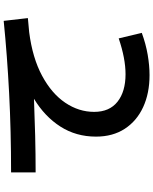

<svg xmlns="http://www.w3.org/2000/svg" viewBox="85 -868 830 1040"><g transform="rotate(-90 500.0 -348.0)"><path d="M812 -120 842 5Q782 27 723.5 37Q665 47 613 47Q515 47 440 12.5Q365 -22 322.5 -87Q280 -152 280 -243Q280 -351 334.5 -436Q389 -521 485 -579Q385 -575 285 -572.5Q185 -570 86 -570V-703Q310 -703 514 -713.5Q718 -724 907 -743L922 -612Q884 -608 846 -605Q706 -587 609.5 -535Q513 -483 463.5 -409.5Q414 -336 414 -253Q414 -170 469 -126.5Q524 -83 618 -83Q703 -83 812 -120Z"/></g></svg>

Font: Murecho SemiBold
Style: Regular
Weight: 600
Designer: Neil Summerour
Foundry: Positype
Version: Version 1.010; ttfautohint (v1.8.3)